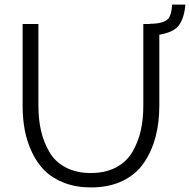

<svg xmlns="http://www.w3.org/2000/svg" viewBox="-20 -815 831 840"><path d="M733 -795H791Q786 -733 760 -701Q736 -673 677 -663V-352Q677 -278 660.5 -215.5Q644 -153 609.5 -102.5Q575 -52 516 -23.5Q457 5 378 5Q313 5 261 -15Q209 -35 175.5 -68.5Q142 -102 120 -148.5Q98 -195 88.5 -245Q79 -295 79 -352V-710H148V-352Q148 -293 159.5 -243Q171 -193 196 -150Q221 -107 267.5 -82.5Q314 -58 377 -58Q442 -58 488.5 -83Q535 -108 560 -151.5Q585 -195 596 -244.5Q607 -294 607 -352V-710H636V-711Q697 -711 717 -734Q731 -753 733 -795Z"/></svg>

Font: Raleway-v4020
Style: Regular
Weight: 400
Designer: Matt McInerney, Pablo Impallari, Rodrigo Fuenzalida
Foundry: Matt McInerney, Pablo Impallari, Rodrigo Fuenzalida
Version: Version 4.020;PS 004.020;hotconv 1.0.88;makeotf.lib2.5.64775